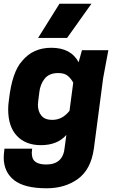

<svg xmlns="http://www.w3.org/2000/svg" viewBox="-33 -800 627 1033"><path d="M0 0ZM218 213Q98 213 42.5 169Q-13 125 -13 47Q-13 33 -9 0H140L138 22L139 35Q143 85 216 85Q307 85 315 -7L324 -74Q276 -19 187 -19Q105 -19 58 -69Q11 -119 11 -211Q11 -236 15 -262Q32 -414 87 -473Q145 -543 243 -543Q349 -543 390 -465L408 -530H550L522 -380L472 0Q456 112 386.5 162.5Q317 213 218 213ZM248 -155Q303 -155 341 -204L361 -355Q352 -373 334 -390Q316 -407 280 -407Q232 -407 207.5 -377Q183 -347 178 -300Q171 -246 171 -236Q171 -200 190 -177.5Q209 -155 248 -155ZM459 -596ZM328 -596H172L287 -780H459Z"/></svg>

Font: Tanohe Sans
Style: Bold Italic
Weight: 700
Designer: Village Type and Design LLC & Cristiano Sobral
Foundry: Cooper Hewitt Smithsonian Design Museum
Version: Version 1.00;September 29, 2021;FontCreator 13.0.0.2655 64-b